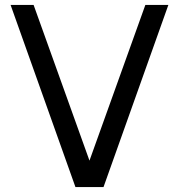

<svg xmlns="http://www.w3.org/2000/svg" viewBox="-20 -760 727 780"><path d="M400.5 0H286.5L23 -740H116.5L343.5 -107.5L570.5 -740H664Z"/></svg>

Font: 1883 Sans
Style: Regular
Weight: 400
Designer: 1883 Sans project is a fork of Public Sans.
Version: Version 1.009